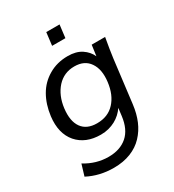

<svg xmlns="http://www.w3.org/2000/svg" viewBox="-212 -823 1044 1149"><g transform="rotate(-30 309.5 -249.0)"><path d="M279.8 -77.1Q356 -77.1 401.4 -126.5Q447.3 -175.8 457.5 -259.8Q467.8 -342.3 434.1 -391.1Q400.9 -440.4 330.6 -440.4Q258.8 -440.4 211.4 -388.7Q164.1 -335.9 153.8 -252.9Q143.6 -168.9 176.3 -123Q209 -77.1 279.8 -77.1ZM233.9 204.1Q135.3 204.1 54.2 161.6L77.6 84Q154.3 131.3 239.3 131.3Q319.3 131.3 368.7 88.4Q418 45.4 428.7 -41.5L435.1 -93.8Q422.4 -74.7 405 -58.8Q387.7 -43 366.5 -31.5Q345.2 -20 320.1 -13.4Q294.9 -6.8 265.6 -6.8Q161.6 -6.8 104 -72.8Q46.9 -139.6 60.5 -252Q70.3 -329.1 103.8 -387.5Q137.2 -445.8 195.3 -479.5Q252.9 -513.7 327.6 -513.7Q384.8 -513.7 421.9 -489.3Q459 -464.8 476.1 -426.8L486.3 -501H579.1Q571.8 -460 566.4 -426.5Q561 -393.1 557.6 -366.2L521 -68.4Q513.7 -8.3 493.2 40.3Q472.7 88.9 437.5 126Q402.8 163.1 351.3 183.6Q299.8 204.1 233.9 204.1ZM277.8 -613.3 288.6 -702.1H380.4L369.6 -613.3Z"/></g></svg>

Font: Ride
Style: Italic
Weight: 400
Version: Version 3.000